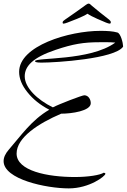

<svg xmlns="http://www.w3.org/2000/svg" viewBox="-30 -936 702 1064"><path d="M321 -805C326 -805 334 -807 344 -811C363 -818 430 -843 455 -860C478 -843 541 -818 557 -811C567 -807 574 -805 578 -805C582 -805 584 -808 584 -813C584 -813 584 -814 584 -814C584 -817 581 -822 575 -827C565 -834 480 -902 473 -909C472 -912 466 -916 461 -916C456 -916 451 -912 446 -909C438 -903 342 -834 330 -827C323 -822 318 -818 317 -813C317 -808 318 -805 321 -805ZM351 108C466 108 554 40 554 27C554 24 551 22 545 21C525 34 460 45 385 45C233 45 62 11 62 -85C62 -174 183 -252 309 -306C367 -306 473 -321 473 -364C473 -385 460 -408 437 -408C425 -408 297 -359 263 -341C177 -383 107 -450 107 -513C107 -568 150 -617 279 -660C374 -692 433 -702 521 -702C548 -702 576 -703 609 -700C469 -597 164 -619 164 -597C164 -593 170 -589 199 -589C282 -589 605 -610 652 -677V-681C652 -696 639 -752 620 -756C596 -763 563 -765 527 -765C352 -765 76 -682 76 -538C76 -501 91 -463 122 -425C153 -386 193 -354 243 -328C144 -270 87 -185 19 -107C0 -85 -10 -64 -10 -43C-10 58 227 108 351 108Z"/></svg>

Font: Comforter
Style: Regular
Weight: 400
Designer: Robert E. Leuschke
Foundry: Robert E. Leuschke
Version: Version 1.013; ttfautohint (v1.8.3)